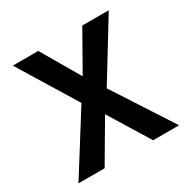

<svg xmlns="http://www.w3.org/2000/svg" viewBox="-153 -817 949 960"><g transform="rotate(-30 322.0 -337.0)"><path d="M183 0H32L246 -341L42 -674H189L318 -453L443 -674H596L392 -341L613 0H463L320 -233Z"/></g></svg>

Font: Hind Colombo SemiBold
Style: Regular
Weight: 600
Designer: Jyotish Sonowal, Aditi Pimprikar
Foundry: Indian Type Foundry
Version: Version 1.000;PS 1.0;hotconv 1.0.86;makeotf.lib2.5.63406; tt